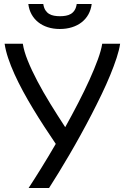

<svg xmlns="http://www.w3.org/2000/svg" viewBox="-20 -933 616 953"><path d="M576.2 -715.8Q571.8 -685.1 558.8 -645.5Q545.9 -606 527.1 -560.3Q508.3 -514.6 484.4 -464.8Q460.4 -415 434.1 -364Q407.7 -313 379.6 -262.2Q351.6 -211.4 324.2 -164.6Q296.9 -117.7 271 -75.7Q245.1 -33.7 223.6 0H122.1Q150.9 -43.9 185.5 -99.9Q220.2 -155.8 256.8 -218.8Q228.5 -260.3 200 -304.2Q171.4 -348.1 144.8 -392.1Q118.2 -436 94.5 -479.7Q70.8 -523.4 52 -564.9Q33.2 -606.4 20.5 -644.5Q7.8 -682.6 2.9 -715.8H93.3Q98.6 -679.7 117.7 -632.3Q136.7 -585 165.3 -530.8Q193.8 -476.6 229.7 -418.2Q265.6 -359.9 303.7 -301.8Q337.4 -362.3 368.4 -422.4Q399.4 -482.4 424.1 -536.9Q448.7 -591.3 465.6 -637.5Q482.4 -683.6 487.3 -715.8ZM277.8 -852.5Q293 -852.5 306.9 -855Q320.8 -857.4 331.8 -864Q342.8 -870.6 350.3 -882.3Q357.9 -894 360.8 -913.1H435.1Q431.6 -884.8 418.9 -861.8Q406.2 -838.9 385.7 -822.8Q365.2 -806.6 337.6 -797.9Q310.1 -789.1 276.9 -789.1Q244.1 -789.1 217 -797.9Q189.9 -806.6 169.7 -822.8Q149.4 -838.9 136.7 -861.8Q124 -884.8 120.6 -913.1H194.8Q197.8 -894 205.3 -882.3Q212.9 -870.6 223.9 -864Q234.9 -857.4 248.5 -855Q262.2 -852.5 277.8 -852.5Z"/></svg>

Font: Arian AMU
Style: Regular
Weight: 400
Designer: Ruben Hakobyan (Tarumian)
Foundry: Ruben Hakobyan (Tarumian)
Version: Version 4.003